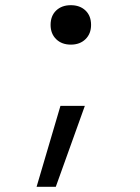

<svg xmlns="http://www.w3.org/2000/svg" viewBox="-20 -550 540 740"><path d="M121 170 213 -142H307L195 170ZM253 -378Q218 -378 196.5 -399Q175 -420 175 -454Q175 -489 196.5 -509.5Q218 -530 253 -530Q288 -530 309.5 -509.5Q331 -489 331 -454Q331 -420 309.5 -399Q288 -378 253 -378Z"/></svg>

Font: M PLUS 1 Code
Style: Regular
Weight: 400
Designer: Coji Morishita
Foundry: UNDERFOREST DESIGN
Version: Version 1.005